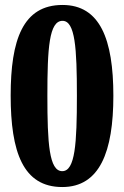

<svg xmlns="http://www.w3.org/2000/svg" viewBox="-20 -744 501 774"><path d="M231 10C382 10 437 -132 437 -358C437 -586 383 -724 232 -724C72 -724 23 -583 23 -359C23 -131 73 10 231 10ZM231 -54C178 -54 171 -166 171 -358C171 -550 178 -660 232 -660C283 -660 290 -550 290 -358C290 -166 283 -54 231 -54Z"/></svg>

Font: Noto Serif Georgian ExtraCondensed ExtraBold
Style: Regular
Weight: 800
Width: 2
Designer: Monotype Design Team, Akaki Razmadze
Foundry: Google LLC
Version: Version 2.003